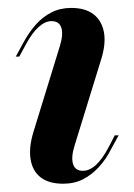

<svg xmlns="http://www.w3.org/2000/svg" viewBox="-20 -448 336 480"><path d="M166.9 -85.5Q157.3 -55.6 162.5 -38.3Q167.7 -21 187.1 -21Q204 -21 220.2 -35.9Q236.3 -50.8 252.4 -81.5L266.9 -109.7H276.6L258.1 -75.8Q245.2 -50 227.4 -30.6Q209.7 -11.3 187.9 0Q166.1 11.3 137.9 11.3Q102.4 11.3 81.9 -4.4Q61.3 -20.2 56.5 -49.6Q51.6 -79 63.7 -118.5L129 -330.6Q138.7 -361.3 133.5 -378.2Q128.2 -395.2 108.9 -395.2Q92.7 -395.2 76.2 -380.2Q59.7 -365.3 43.5 -334.7L28.2 -306.5H19.4L37.9 -340.3Q51.6 -366.1 69 -385.9Q86.3 -405.6 108.5 -416.9Q130.6 -428.2 158.1 -428.2Q193.5 -428.2 214.1 -412.1Q234.7 -396 239.9 -366.9Q245.2 -337.9 232.3 -297.6Z"/></svg>

Font: Playfair 144pt
Style: Bold Italic
Weight: 700
Italic angle: -15.6°
Designer: Claus Eggers Sørensen
Foundry: Claus Eggers Sørensen
Version: Version 2.203